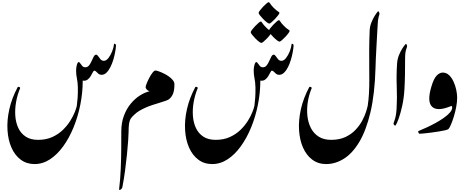

<svg xmlns="http://www.w3.org/2000/svg" viewBox="-20 -1269 4423 1828"><path d="M309.6 293Q232.9 293 177 251Q121.1 209 89.1 136.2Q57.1 63.5 51.3 -30.5Q45.4 -124.5 68.8 -229.2Q92.3 -334 147.9 -438.5Q151.9 -445.8 163.1 -440.9Q174.3 -436 170.9 -427.7Q145 -365.7 133.1 -297.9Q121.1 -230 125.7 -165.8Q130.4 -101.6 154.5 -50Q178.7 1.5 225.1 32Q271.5 62.5 342.8 62.5Q418.9 62.5 477.8 35.6Q536.6 8.8 579.1 -32.7Q621.6 -74.2 649.7 -119.6Q677.7 -165 692.9 -203.9Q708 -242.7 711.4 -262.2Q715.8 -292 719 -337.4Q722.2 -382.8 721.2 -436Q720.2 -484.9 712.4 -522Q704.6 -559.1 704.6 -595.7Q704.6 -613.8 707.8 -632.8Q710.9 -651.9 716.6 -665Q722.2 -678.2 729.5 -678.2Q736.3 -678.2 744.1 -665.8Q752 -653.3 763.2 -640.9Q774.4 -628.4 792 -628.4Q814 -628.4 828.1 -646.5Q842.3 -664.6 852.5 -688.5Q862.8 -712.4 872.6 -730.5Q882.3 -748.5 895.5 -748.5Q905.3 -748.5 914.8 -733.9Q924.3 -719.2 937 -704.6Q949.7 -689.9 968.8 -689.9Q991.2 -689.9 1012 -716.1Q1032.7 -742.2 1047.6 -779.5Q1062.5 -816.9 1065.9 -850.6Q1066.9 -855.5 1075.9 -850.3Q1085 -845.2 1084.5 -839.8Q1083.5 -814 1077.1 -777.6Q1070.8 -741.2 1059.6 -702.9Q1048.3 -664.6 1031.7 -631.3Q1015.1 -598.1 993.9 -577.4Q972.7 -556.6 946.3 -556.6Q929.2 -556.6 917.5 -566.4Q905.8 -576.2 896.5 -586.2Q887.2 -596.2 877.9 -596.2Q871.1 -596.2 863.3 -580.3Q855.5 -564.5 843.5 -544.4Q831.5 -524.4 813.2 -510.7Q794.9 -497.1 767.6 -501.5Q767.6 -387.2 744.9 -273.2Q722.2 -159.2 680.7 -57.4Q639.2 44.4 582.3 123.3Q525.4 202.1 456.3 247.6Q387.2 293 309.6 293Z M1460.9 -597.7Q1468.3 -597.7 1488.5 -590.8Q1508.8 -584 1534.7 -571.8Q1560.5 -559.6 1584.7 -543Q1608.9 -526.4 1624.8 -506.8Q1640.6 -487.3 1640.6 -465.8Q1640.6 -413.6 1628.9 -380.9Q1617.2 -348.1 1590.8 -325.7Q1581.5 -317.9 1556.9 -309.1Q1532.2 -300.3 1499.3 -290.5Q1466.3 -280.8 1431.4 -269.3Q1396.5 -257.8 1367.7 -245.1Q1298.3 -213.9 1264.9 -183.1Q1231.4 -152.3 1223.1 -137.7Q1212.9 -119.1 1208.5 -89.4Q1204.1 -59.6 1204.1 -7.3Q1204.1 15.6 1200.2 70.6Q1196.3 125.5 1189 200Q1181.6 274.4 1170.7 355.5Q1159.7 436.5 1145.5 511.2Q1143.6 522 1135.3 530.3Q1127 538.6 1119.9 539.8Q1112.8 541 1114.3 529.8Q1125.5 438.5 1129.6 339.1Q1133.8 239.7 1134.3 147.5Q1134.8 55.2 1134.8 -15.6Q1134.8 -100.6 1159.9 -167.5Q1185.1 -234.4 1225.8 -283Q1266.6 -331.5 1313.5 -360.8Q1360.4 -390.1 1403.8 -399.9Q1386.2 -405.8 1376.2 -418Q1366.2 -430.2 1366.2 -438.5Q1366.2 -447.8 1376 -473.1Q1385.7 -498.5 1400.9 -527.3Q1416 -556.2 1432.1 -576.9Q1448.2 -597.7 1460.9 -597.7Z M2565.4 -962.9Q2565.4 -956.5 2553.2 -939.9Q2541 -923.3 2523.7 -905Q2506.3 -886.7 2490.7 -873.5Q2475.1 -860.4 2468.8 -860.4Q2460.9 -860.4 2444.6 -873Q2428.2 -885.7 2410.4 -903.8Q2392.6 -921.9 2379.9 -938.5Q2367.2 -955.1 2367.2 -962.9Q2367.2 -969.2 2379.4 -985.6Q2391.6 -1002 2408.9 -1020Q2426.3 -1038.1 2441.7 -1051.3Q2457 -1064.5 2463.4 -1064.5Q2468.8 -1064.5 2478 -1049.3Q2487.3 -1034.2 2511.2 -1009.8Q2534.7 -986.3 2550 -977.1Q2565.4 -967.8 2565.4 -962.9ZM2737.8 -975.1Q2737.8 -968.8 2725.6 -952.1Q2713.4 -935.5 2696 -917.2Q2678.7 -898.9 2663.1 -885.7Q2647.5 -872.6 2641.1 -872.6Q2633.3 -872.6 2616.9 -885.3Q2600.6 -897.9 2582.8 -916Q2564.9 -934.1 2552.2 -950.7Q2539.6 -967.3 2539.6 -975.1Q2539.6 -981.9 2551.8 -998.3Q2564 -1014.6 2581.3 -1032.7Q2598.6 -1050.8 2614 -1064Q2629.4 -1077.1 2635.7 -1077.1Q2641.1 -1077.1 2650.4 -1061.8Q2659.7 -1046.4 2683.6 -1022.5Q2707 -998.5 2722.4 -989.5Q2737.8 -980.5 2737.8 -975.1ZM2640.6 -1146.5Q2640.6 -1140.1 2628.4 -1123.8Q2616.2 -1107.4 2598.9 -1089.1Q2581.5 -1070.8 2565.9 -1057.6Q2550.3 -1044.4 2544.4 -1044.4Q2536.6 -1044.4 2520 -1057.1Q2503.4 -1069.8 2485.6 -1087.9Q2467.8 -1106 2455.1 -1122.3Q2442.4 -1138.7 2442.4 -1146.5Q2442.4 -1153.3 2454.6 -1169.7Q2466.8 -1186 2484.1 -1204.1Q2501.5 -1222.2 2516.8 -1235.4Q2532.2 -1248.5 2538.6 -1248.5Q2543.9 -1248.5 2553.2 -1233.4Q2562.5 -1218.3 2586.4 -1193.8Q2609.9 -1170.4 2625.2 -1161.1Q2640.6 -1151.9 2640.6 -1146.5ZM2000.5 293Q1923.8 293 1867.9 251Q1812 209 1780 136.2Q1748 63.5 1742.2 -30.5Q1736.3 -124.5 1759.8 -229.2Q1783.2 -334 1838.9 -438.5Q1842.8 -445.8 1854 -440.9Q1865.2 -436 1861.8 -427.7Q1835.9 -365.7 1824 -297.9Q1812 -230 1816.7 -165.8Q1821.3 -101.6 1845.5 -50Q1869.6 1.5 1916 32Q1962.4 62.5 2033.7 62.5Q2109.9 62.5 2168.7 35.6Q2227.5 8.8 2270 -32.7Q2312.5 -74.2 2340.6 -119.6Q2368.7 -165 2383.8 -203.9Q2398.9 -242.7 2402.3 -262.2Q2406.7 -292 2409.9 -337.4Q2413.1 -382.8 2412.1 -436Q2411.1 -484.9 2403.3 -522Q2395.5 -559.1 2395.5 -595.7Q2395.5 -613.8 2398.7 -632.8Q2401.9 -651.9 2407.5 -665Q2413.1 -678.2 2420.4 -678.2Q2427.2 -678.2 2435.1 -665.8Q2442.9 -653.3 2454.1 -640.9Q2465.3 -628.4 2482.9 -628.4Q2504.9 -628.4 2519 -646.5Q2533.2 -664.6 2543.5 -688.5Q2553.7 -712.4 2563.5 -730.5Q2573.2 -748.5 2586.4 -748.5Q2596.2 -748.5 2605.7 -733.9Q2615.2 -719.2 2627.9 -704.6Q2640.6 -689.9 2659.7 -689.9Q2682.1 -689.9 2702.9 -716.1Q2723.6 -742.2 2738.5 -779.5Q2753.4 -816.9 2756.8 -850.6Q2757.8 -855.5 2766.8 -850.3Q2775.9 -845.2 2775.4 -839.8Q2774.4 -814 2768.1 -777.6Q2761.7 -741.2 2750.5 -702.9Q2739.3 -664.6 2722.7 -631.3Q2706.1 -598.1 2684.8 -577.4Q2663.6 -556.6 2637.2 -556.6Q2620.1 -556.6 2608.4 -566.4Q2596.7 -576.2 2587.4 -586.2Q2578.1 -596.2 2568.8 -596.2Q2562 -596.2 2554.2 -580.3Q2546.4 -564.5 2534.4 -544.4Q2522.5 -524.4 2504.2 -510.7Q2485.8 -497.1 2458.5 -501.5Q2458.5 -387.2 2435.8 -273.2Q2413.1 -159.2 2371.6 -57.4Q2330.1 44.4 2273.2 123.3Q2216.3 202.1 2147.2 247.6Q2078.1 293 2000.5 293Z M3133.3 62.5Q3211.4 62.5 3268.6 35.6Q3325.7 8.8 3364.7 -32.7Q3403.8 -74.2 3428.2 -119.6Q3452.6 -165 3464.8 -203.9Q3477.1 -242.7 3481 -262.2Q3489.7 -318.8 3492.9 -379.2Q3496.1 -439.5 3496.1 -502.9Q3496.1 -575.7 3495.4 -648.4Q3494.6 -721.2 3495.1 -801.3Q3495.6 -881.3 3499.5 -977.1Q3501 -1017.1 3515.9 -1054.4Q3530.8 -1091.8 3548.3 -1119.4Q3565.9 -1147 3575.7 -1157.7Q3583 -1166 3588.6 -1154.1Q3594.2 -1142.1 3592.8 -1135.3Q3589.8 -1124 3583.7 -1102.3Q3577.6 -1080.6 3575.2 -1024.4Q3572.8 -983.4 3569.8 -928.5Q3566.9 -873.5 3563.7 -815.9Q3560.5 -758.3 3558.1 -707.5Q3555.7 -656.7 3555.2 -623Q3548.3 -375 3507.1 -200.4Q3465.8 -25.9 3400.4 83Q3335 191.9 3253.7 242.4Q3172.4 293 3085.4 293Q3008.8 293 2952.9 251Q2897 209 2865 136.2Q2833 63.5 2827.1 -30.5Q2821.3 -124.5 2844.7 -229.2Q2868.2 -334 2923.8 -438.5Q2927.7 -445.8 2939 -440.9Q2950.2 -436 2946.8 -427.7Q2920.9 -365.7 2910.4 -297.9Q2899.9 -230 2906.7 -165.8Q2913.6 -101.6 2939.9 -50Q2966.3 1.5 3014.2 32Q3062 62.5 3133.3 62.5Z M3760.7 -667Q3763.7 -707.5 3778.8 -744.9Q3793.9 -782.2 3811.8 -809.3Q3829.6 -836.4 3839.4 -846.7Q3846.7 -855 3852.1 -843.3Q3857.4 -831.5 3855.5 -824.7Q3854 -817.4 3849.4 -805.7Q3844.7 -793.9 3840.8 -772.7Q3836.9 -751.5 3836.9 -714.4Q3836.9 -631.8 3835.7 -559.3Q3834.5 -486.8 3830.6 -419.9Q3825.7 -335.9 3809.8 -263.4Q3793.9 -190.9 3776.1 -141.4Q3758.3 -91.8 3747.1 -76.2Q3742.2 -68.8 3733.6 -78.6Q3725.1 -88.4 3726.6 -94.7Q3729 -104 3734.9 -119.1Q3740.7 -134.3 3747.1 -161.9Q3753.4 -189.5 3755.9 -235.4Q3761.7 -334.5 3757.3 -443.8Q3752.9 -553.2 3760.7 -667Z M4194.3 -578.1Q4230 -578.1 4255.9 -553.2Q4281.7 -528.3 4298.8 -490.5Q4315.9 -452.6 4324.2 -411.9Q4332.5 -371.1 4332.5 -339.4Q4332.5 -297.4 4323.2 -249.3Q4314 -201.2 4300.3 -157Q4286.6 -112.8 4272.7 -81.1Q4258.8 -49.3 4249.5 -40.5Q4243.7 -34.7 4218.8 -28.8Q4193.8 -22.9 4158.7 -17.3Q4123.5 -11.7 4086.9 -6.8Q4050.3 -2 4020.5 1Q3990.7 3.9 3976.6 4.4Q3968.8 4.9 3963.4 -6.8Q3958 -18.6 3965.8 -22Q4000.5 -36.1 4042.7 -55.7Q4085 -75.2 4127.7 -98.6Q4170.4 -122.1 4206.1 -147.2Q4241.7 -172.4 4263.4 -197.5Q4285.2 -222.7 4285.2 -245.6Q4285.2 -252.4 4282.7 -256.8Q4280.3 -261.2 4273.4 -258.8Q4146 -205.6 4095 -251.7Q4043.9 -297.9 4085.9 -440.4Q4109.4 -521.5 4137.9 -549.8Q4166.5 -578.1 4194.3 -578.1Z"/></svg>

Font: Awami Nastaliq
Style: Bold
Weight: 700
Designer: Peter Martin, SIL International
Foundry: SIL International
Version: Version 3.100